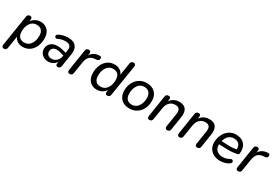

<svg xmlns="http://www.w3.org/2000/svg" viewBox="70 -1814 4533 3139"><g transform="rotate(30 2336.0 -245.0)"><path d="M0 147Q0 138 1 133L93 -446Q101 -494 147 -494Q166 -494 175.5 -483.5Q185 -473 185 -453Q185 -444 184 -439L179 -408Q207 -450 250.5 -473Q294 -496 348 -496Q433 -496 484 -439.5Q535 -383 535 -287Q535 -205 505.5 -137.5Q476 -70 420.5 -30.5Q365 9 290 9Q235 9 192.5 -16.5Q150 -42 130 -90L93 142Q86 187 40 187Q21 187 10.5 176.5Q0 166 0 147ZM440 -283Q440 -350 407 -386Q374 -422 315 -422Q239 -422 195.5 -360Q152 -298 152 -204Q152 -137 184.5 -101Q217 -65 276 -65Q352 -65 396 -127Q440 -189 440 -283Z M609 -138Q609 -204 654.5 -247.5Q700 -291 785 -291Q832 -291 884 -277L950 -260L958 -311Q960 -331 960 -338Q960 -423 858 -423Q820 -423 788 -415.5Q756 -408 724 -391Q712 -385 702 -385Q687 -385 677.5 -394.5Q668 -404 668 -418Q668 -443 698 -457Q775 -496 868 -496Q958 -496 1003 -453Q1048 -410 1048 -334Q1048 -309 1044 -286L1005 -39Q1001 -17 988 -5Q975 7 954 7Q936 7 926 -2.5Q916 -12 916 -31Q916 -40 917 -45L921 -74Q896 -33 856 -12Q816 9 770 9Q727 9 690 -10.5Q653 -30 631 -63.5Q609 -97 609 -138ZM795 -59Q849 -59 888.5 -94.5Q928 -130 938 -190L940 -202L893 -216Q842 -232 804 -232Q754 -232 728.5 -207Q703 -182 703 -144Q703 -104 729.5 -81.5Q756 -59 795 -59Z M1138 -33Q1138 -42 1139 -47L1202 -449Q1210 -494 1255 -494Q1274 -494 1284 -484Q1294 -474 1294 -455Q1294 -446 1293 -441L1287 -406Q1312 -449 1356.5 -473Q1401 -497 1455 -497Q1476 -497 1484 -489.5Q1492 -482 1492 -465Q1492 -441 1481 -429.5Q1470 -418 1444 -415L1421 -413Q1348 -407 1313.5 -370Q1279 -333 1268 -264L1232 -38Q1226 7 1178 7Q1138 7 1138 -33Z M1500 -200Q1500 -282 1529 -349.5Q1558 -417 1613.5 -456.5Q1669 -496 1744 -496Q1800 -496 1842.5 -470.5Q1885 -445 1904 -395L1941 -632Q1950 -677 1996 -677Q2018 -677 2028 -663Q2038 -649 2034 -623L1941 -41Q1934 7 1887 7Q1869 7 1859.5 -3.5Q1850 -14 1850 -33Q1850 -43 1851 -49L1856 -81Q1828 -38 1784.5 -14.5Q1741 9 1686 9Q1602 9 1551 -47.5Q1500 -104 1500 -200ZM1882 -283Q1882 -351 1849.5 -386.5Q1817 -422 1758 -422Q1682 -422 1638.5 -360Q1595 -298 1595 -204Q1595 -136 1627.5 -100.5Q1660 -65 1719 -65Q1795 -65 1838.5 -127Q1882 -189 1882 -283Z M2088 -207Q2088 -290 2121.5 -356Q2155 -422 2214.5 -459Q2274 -496 2349 -496Q2450 -496 2508 -438Q2566 -380 2566 -280Q2566 -197 2532.5 -131Q2499 -65 2439.5 -28Q2380 9 2305 9Q2204 9 2146 -49Q2088 -107 2088 -207ZM2471 -283Q2471 -350 2438 -386Q2405 -422 2346 -422Q2270 -422 2226.5 -360Q2183 -298 2183 -204Q2183 -137 2215.5 -101Q2248 -65 2307 -65Q2383 -65 2427 -127Q2471 -189 2471 -283Z M2644 -35Q2644 -44 2645 -49L2707 -448Q2714 -494 2762 -494Q2799 -494 2799 -456Q2799 -447 2798 -442L2792 -405Q2819 -449 2864 -472.5Q2909 -496 2966 -496Q3038 -496 3077.5 -458.5Q3117 -421 3117 -346Q3117 -319 3113 -294L3073 -39Q3065 7 3019 7Q3000 7 2989.5 -4Q2979 -15 2979 -34Q2979 -43 2980 -48L3019 -293Q3022 -314 3022 -332Q3022 -420 2934 -420Q2866 -420 2825 -378.5Q2784 -337 2772 -263L2737 -40Q2729 7 2683 7Q2664 7 2654 -4Q2644 -15 2644 -35Z M3211 -35Q3211 -44 3212 -49L3274 -448Q3281 -494 3329 -494Q3366 -494 3366 -456Q3366 -447 3365 -442L3359 -405Q3386 -449 3431 -472.5Q3476 -496 3533 -496Q3605 -496 3644.5 -458.5Q3684 -421 3684 -346Q3684 -319 3680 -294L3640 -39Q3632 7 3586 7Q3567 7 3556.5 -4Q3546 -15 3546 -34Q3546 -43 3547 -48L3586 -293Q3589 -314 3589 -332Q3589 -420 3501 -420Q3433 -420 3392 -378.5Q3351 -337 3339 -263L3304 -40Q3296 7 3250 7Q3231 7 3221 -4Q3211 -15 3211 -35Z M3784 -204Q3784 -285 3817 -353.5Q3850 -422 3910 -461Q3970 -500 4047 -496Q4147 -490 4194 -435.5Q4241 -381 4241 -299Q4241 -275 4239 -262Q4237 -245 4226.5 -237.5Q4216 -230 4198 -227Q4124 -213 4037 -213Q3982 -213 3909 -218L3870 -220Q3865 -151 3906 -109Q3947 -67 4020 -67Q4093 -67 4148 -102Q4160 -110 4174 -110Q4188 -110 4196.5 -100.5Q4205 -91 4205 -77Q4205 -55 4183 -39Q4151 -16 4105 -3.5Q4059 9 4015 9Q3946 9 3893.5 -18.5Q3841 -46 3812.5 -94.5Q3784 -143 3784 -204ZM3917 -283Q3985 -278 4036 -278Q4102 -278 4160 -289Q4161 -296 4161 -308Q4161 -358 4133 -389Q4105 -420 4046 -424Q3980 -428 3937.5 -388Q3895 -348 3882 -287V-285Z M4318 -33Q4318 -42 4319 -47L4382 -449Q4390 -494 4435 -494Q4454 -494 4464 -484Q4474 -474 4474 -455Q4474 -446 4473 -441L4467 -406Q4492 -449 4536.5 -473Q4581 -497 4635 -497Q4656 -497 4664 -489.5Q4672 -482 4672 -465Q4672 -441 4661 -429.5Q4650 -418 4624 -415L4601 -413Q4528 -407 4493.5 -370Q4459 -333 4448 -264L4412 -38Q4406 7 4358 7Q4318 7 4318 -33Z"/></g></svg>

Font: SN Pro
Style: Italic
Weight: 400
Italic angle: -9°
Designer: Tobias Whetton
Foundry: Supernotes
Version: Version 1.003